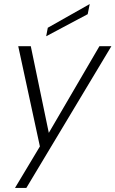

<svg xmlns="http://www.w3.org/2000/svg" viewBox="-20 -728 570 948"><path d="M471 -500H530L110 200H54L177 -5L70 -500H132L221 -72ZM423 -708 413 -658 208 -549 216 -591Z"/></svg>

Font: Albert Sans Light
Style: Italic
Weight: 300
Italic angle: -11.25°
Designer: Andreas Rasmussen
Foundry: a.Foundry
Version: Version 1.025